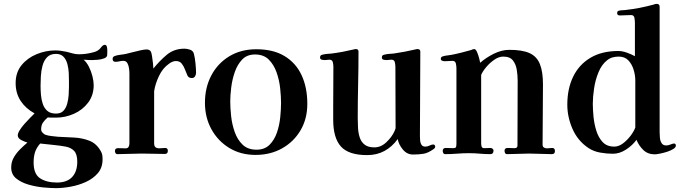

<svg xmlns="http://www.w3.org/2000/svg" viewBox="-20 -796 3522 994"><path d="M380 41Q380 2 363.5 -15Q347 -32 320 -37Q293 -42 263 -45L188 -53Q168 -30 161 -7Q154 16 154 45Q154 105 187.5 127Q221 149 275 149Q327 149 353.5 120.5Q380 92 380 41ZM337 -375Q337 -393 336 -417Q335 -441 329 -464Q323 -487 309 -502Q295 -517 270 -517Q240 -517 223.5 -499.5Q207 -482 200 -455.5Q193 -429 191.5 -401Q190 -373 190 -352Q190 -330 192 -305Q194 -280 201.5 -258Q209 -236 225 -222Q241 -208 270 -208Q295 -208 308.5 -222.5Q322 -237 328 -259.5Q334 -282 335.5 -305Q337 -328 337 -346ZM535 -512Q535 -500 519.5 -494Q504 -488 485.5 -486.5Q467 -485 458 -485Q447 -485 435.5 -485.5Q424 -486 413 -487Q429 -473 440.5 -450Q452 -427 458.5 -401.5Q465 -376 465 -355Q465 -303 436.5 -265Q408 -227 363 -207Q318 -187 270 -187Q260 -187 249 -187Q238 -187 227 -188Q212 -175 202.5 -161.5Q193 -148 193 -125Q193 -117 201 -108.5Q209 -100 216 -98Q231 -93 248 -91.5Q265 -90 280 -88Q319 -86 362 -84Q405 -82 442.5 -67.5Q480 -53 502 -13Q508 -3 509.5 7Q511 17 511 29Q511 72 486.5 100.5Q462 129 424.5 146Q387 163 345.5 170.5Q304 178 270 178Q245 178 206 174.5Q167 171 128.5 160Q90 149 64 128Q38 107 38 71Q38 43 51 20Q64 -3 83.5 -22.5Q103 -42 122 -58Q110 -61 91 -70.5Q72 -80 72 -95Q72 -106 82 -122Q92 -138 107 -155Q122 -172 136.5 -186.5Q151 -201 159 -209Q113 -234 87 -273.5Q61 -313 61 -366Q61 -421 91.5 -458.5Q122 -496 169.5 -515.5Q217 -535 266 -535Q280 -535 295 -533Q310 -531 324 -528Q340 -524 356 -519.5Q372 -515 389 -515Q427 -515 466 -526Q489 -532 501 -548Q513 -564 522 -564Q531 -564 533.5 -553.5Q536 -543 535.5 -530.5Q535 -518 535 -512Z M995 -419Q995 -409 989.5 -400.5Q984 -392 973 -392Q956 -392 950 -406Q944 -419 937.5 -436.5Q931 -454 920.5 -467Q910 -480 891 -480Q881 -480 872 -476Q863 -472 855 -466Q823 -444 803.5 -403.5Q784 -363 778 -324V-325Q778 -288 778 -251Q778 -214 778 -177V-54Q778 -37 787.5 -32Q797 -27 810.5 -28.5Q824 -30 835 -30Q849 -30 849 -15Q849 1 833 1Q803 1 773 0Q743 -1 713 -1Q682 -1 651 0.5Q620 2 588 2Q581 2 578 -3.5Q575 -9 575 -14Q575 -29 591 -29Q601 -29 610.5 -28.5Q620 -28 630 -28Q642 -28 646 -36Q650 -44 650 -54Q650 -125 650 -197Q650 -269 650 -340Q650 -359 650 -378Q650 -397 650 -416Q650 -427 648 -442Q646 -457 639.5 -469Q633 -481 618 -481Q608 -481 598.5 -478.5Q589 -476 578 -476Q563 -476 563 -491Q563 -502 574 -506Q588 -511 603 -512.5Q618 -514 632 -517Q645 -520 666 -525.5Q687 -531 707.5 -535.5Q728 -540 739 -540Q754 -540 761 -529Q764 -524 767 -505.5Q770 -487 772 -468Q774 -449 774 -441Q805 -480 843 -512Q881 -544 935 -544Q949 -544 964.5 -538.5Q980 -533 984 -517Q989 -498 992 -468.5Q995 -439 995 -419Z M1435 -263Q1435 -296 1430.5 -338.5Q1426 -381 1412 -421Q1398 -461 1371.5 -487.5Q1345 -514 1300 -514Q1259 -514 1234 -488Q1209 -462 1195.5 -423Q1182 -384 1177 -342.5Q1172 -301 1172 -271Q1172 -238 1176.5 -195.5Q1181 -153 1195 -113Q1209 -73 1236 -47Q1263 -21 1308 -21Q1350 -21 1375.5 -46.5Q1401 -72 1414 -110.5Q1427 -149 1431 -190.5Q1435 -232 1435 -263ZM1571 -258Q1571 -181 1536 -121.5Q1501 -62 1440.5 -28Q1380 6 1303 6Q1226 6 1167 -30Q1108 -66 1074.5 -127Q1041 -188 1041 -264Q1041 -343 1074 -405.5Q1107 -468 1167 -504.5Q1227 -541 1307 -541Q1395 -541 1453.5 -505.5Q1512 -470 1541.5 -406.5Q1571 -343 1571 -258Z M2233 -37Q2233 -29 2223 -23Q2196 -4 2173 0Q2150 4 2118 4Q2087 4 2065.5 -22Q2044 -48 2039 -76Q2010 -36 1970.5 -14.5Q1931 7 1881 7Q1785 7 1745 -37.5Q1705 -82 1705 -176V-243Q1705 -295 1705.5 -346.5Q1706 -398 1706 -450Q1706 -461 1703 -474Q1700 -487 1685 -487Q1679 -487 1673.5 -486Q1668 -485 1662 -485Q1655 -485 1646 -487Q1637 -489 1637 -498Q1637 -506 1640.5 -509Q1644 -512 1650 -513Q1661 -516 1674 -517Q1687 -518 1698 -519Q1753 -526 1811 -540Q1817 -542 1822 -542Q1836 -542 1836 -529Q1836 -443 1834 -356.5Q1832 -270 1832 -184Q1832 -160 1833.5 -133.5Q1835 -107 1842.5 -84Q1850 -61 1868 -47Q1886 -33 1918 -33Q1952 -33 1980 -59.5Q2008 -86 2021 -114Q2022 -116 2025 -123.5Q2028 -131 2028 -132Q2028 -212 2027.5 -291.5Q2027 -371 2027 -450Q2027 -461 2024 -474Q2021 -487 2006 -487Q2000 -487 1994 -486Q1988 -485 1981 -485Q1974 -485 1965.5 -487Q1957 -489 1957 -498Q1957 -506 1960.5 -509Q1964 -512 1970 -513Q1981 -516 1994 -517Q2007 -518 2019 -519Q2075 -527 2130 -540Q2133 -541 2135.5 -541.5Q2138 -542 2141 -542Q2156 -542 2156 -529Q2156 -420 2155 -310.5Q2154 -201 2154 -91Q2154 -81 2155 -68.5Q2156 -56 2162 -46.5Q2168 -37 2182 -37Q2193 -37 2204 -42.5Q2215 -48 2223 -48Q2228 -48 2230.5 -44.5Q2233 -41 2233 -37Z M2853 -14Q2853 2 2837 2Q2808 2 2778.5 0.5Q2749 -1 2720 -1Q2692 -1 2663 0.5Q2634 2 2605 2Q2598 2 2595 -3.5Q2592 -9 2592 -15Q2592 -30 2608 -30Q2617 -30 2626 -29.5Q2635 -29 2644 -29Q2659 -29 2659 -42Q2659 -126 2659.5 -210Q2660 -294 2660 -378Q2660 -405 2655.5 -434Q2651 -463 2635.5 -483Q2620 -503 2585 -503Q2563 -503 2539.5 -487Q2516 -471 2497.5 -449Q2479 -427 2471 -408V-54Q2471 -45 2473.5 -37Q2476 -29 2487 -29Q2495 -29 2503.5 -29.5Q2512 -30 2520 -30Q2525 -30 2530 -26Q2535 -22 2535 -17Q2535 2 2519 2Q2491 2 2463.5 -0.5Q2436 -3 2407 -3Q2377 -3 2346.5 -0.5Q2316 2 2285 2Q2278 2 2275 -3.5Q2272 -9 2272 -15Q2272 -30 2288 -30Q2297 -30 2306 -29.5Q2315 -29 2325 -29Q2339 -29 2341 -35Q2343 -41 2343 -54V-199Q2343 -260 2343 -321Q2343 -382 2343 -443Q2343 -454 2340 -467.5Q2337 -481 2322 -481Q2312 -481 2302.5 -480Q2293 -479 2283 -479Q2277 -479 2269.5 -481.5Q2262 -484 2262 -492Q2262 -498 2266 -501Q2270 -504 2275 -505Q2285 -508 2296 -509Q2307 -510 2317 -512Q2343 -517 2368.5 -523.5Q2394 -530 2419 -537Q2423 -539 2427 -540.5Q2431 -542 2435 -542Q2443 -542 2449.5 -527Q2456 -512 2460.5 -495Q2465 -478 2466 -471Q2495 -497 2536 -517.5Q2577 -538 2617 -538Q2684 -538 2721.5 -521Q2759 -504 2775 -464.5Q2791 -425 2791 -359Q2791 -281 2790 -203Q2789 -125 2789 -47Q2789 -37 2795.5 -32.5Q2802 -28 2812 -28Q2819 -28 2825.5 -29Q2832 -30 2839 -30Q2853 -30 2853 -14Z M3269 -380Q3269 -406 3260.5 -434.5Q3252 -463 3233.5 -483Q3215 -503 3183 -503Q3167 -503 3152 -499Q3137 -495 3123 -484Q3095 -462 3078.5 -422Q3062 -382 3055.5 -337.5Q3049 -293 3049 -259Q3049 -231 3052.5 -193.5Q3056 -156 3067 -120Q3078 -84 3100 -60.5Q3122 -37 3160 -37Q3183 -37 3205 -53.5Q3227 -70 3244.5 -93Q3262 -116 3269 -136ZM3479 -42Q3479 -33 3465.5 -24.5Q3452 -16 3433 -10Q3414 -4 3396 -0.5Q3378 3 3370 3Q3334 3 3311 -19Q3288 -41 3275 -72Q3255 -44 3221.5 -22Q3188 0 3153 0Q3122 0 3087.5 -6Q3053 -12 3026 -30Q2971 -67 2944 -128.5Q2917 -190 2917 -254Q2917 -337 2947.5 -399.5Q2978 -462 3037 -497Q3096 -532 3181 -532Q3202 -532 3225.5 -523.5Q3249 -515 3267 -505V-678Q3267 -689 3264.5 -703.5Q3262 -718 3247 -718Q3232 -718 3217.5 -717Q3203 -716 3189 -716Q3175 -716 3175 -728Q3175 -740 3186 -741Q3194 -743 3202 -743Q3210 -743 3217 -744Q3236 -746 3254 -749Q3272 -752 3290 -755Q3309 -759 3327 -763Q3345 -767 3363 -772Q3368 -774 3372 -775Q3376 -776 3380 -776Q3395 -776 3395 -760V-109Q3395 -97 3396.5 -81.5Q3398 -66 3405.5 -54.5Q3413 -43 3429 -43Q3440 -43 3451.5 -48Q3463 -53 3470 -53Q3475 -53 3477 -49.5Q3479 -46 3479 -42Z"/></svg>

Font: Kaisei Tokumin
Style: Bold
Weight: 700
Designer: Font-Kai, 金井和夫
Foundry: KAZUO KANAI
Version: Version 5.003